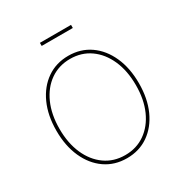

<svg xmlns="http://www.w3.org/2000/svg" viewBox="-204 -1051 1156 1214"><g transform="rotate(-30 373.5 -444.0)"><path d="M674.7 -363.6Q674.7 -252.5 636.7 -168.3Q598.7 -84.2 530.9 -37.1Q463.1 9.9 373.6 9.9Q283.7 9.9 215.9 -37.3Q148.1 -84.5 110.3 -168.7Q72.4 -252.8 72.4 -363.6Q72.4 -474.8 110.4 -558.8Q148.4 -642.8 216.3 -690Q284.1 -737.2 373.6 -737.2Q463.1 -737.2 530.9 -690.2Q598.7 -643.1 636.7 -558.9Q674.7 -474.8 674.7 -363.6ZM652 -363.6Q652 -468 616.8 -547.1Q581.7 -626.1 519 -670.3Q456.3 -714.5 373.6 -714.5Q291.2 -714.5 228.5 -670.6Q165.8 -626.8 130.5 -547.8Q95.2 -468.8 95.2 -363.6Q95.2 -259.9 130 -180.9Q164.8 -101.9 227.5 -57.4Q290.1 -12.8 373.6 -12.8Q456.3 -12.8 519.2 -57Q582 -101.2 617.2 -180.2Q652.3 -259.2 652 -363.6ZM487.2 -897.7V-875H259.9V-897.7Z"/></g></svg>

Font: Inter UI Thin
Style: Regular
Weight: 100
Designer: Rasmus Andersson
Foundry: rsms
Version: 3.2;8d6f07862